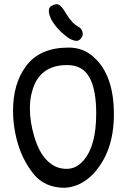

<svg xmlns="http://www.w3.org/2000/svg" viewBox="-20 -891 596 912"><path d="M373 -730Q373 -740 368 -749Q363 -758 354 -763Q322 -780 297 -822Q272 -865 256 -870Q254 -872 244.5 -870.5Q235 -869 225.5 -863.5Q216 -858 213 -849L212 -837Q212 -822 225 -796Q239 -771 265 -744Q293 -718 311 -707Q331 -697 343 -697Q358 -697 366 -711Q373 -718 373 -730ZM103 -576Q42 -494 42 -365Q42 -284 66 -205Q90 -126 140 -64Q193 1 288 1Q358 -3 415 -57Q521 -163 521 -348Q521 -535 425 -620Q376 -665 306 -665Q168 -665 103 -576ZM437 -352Q437 -197 376 -128Q342 -89 297 -89Q253 -89 222 -113Q169 -151 142 -245Q122 -312 122 -376Q122 -420 132 -455Q165 -582 299 -582Q372 -582 404.5 -524Q437 -466 437 -352Z"/></svg>

Font: Patrick Hand SC
Style: Regular
Weight: 400
Designer: Patrick Wagesreiter
Foundry: Patrick Wagesreiter
Version: Version 2.001; ttfautohint (v1.8.2)